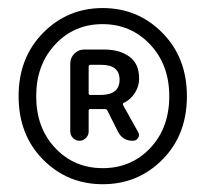

<svg xmlns="http://www.w3.org/2000/svg" viewBox="-20 -817 513 479"><path d="M26.4 -577.1Q26.4 -672.9 87.4 -734.9Q148.4 -796.9 236.3 -796.9Q324.2 -796.9 385.3 -734.9Q446.3 -672.9 446.3 -577.1Q446.3 -480.5 385.3 -418.9Q324.2 -357.4 236.3 -357.4Q148.4 -357.4 87.4 -418.9Q26.4 -480.5 26.4 -577.1ZM402.3 -577.1Q402.3 -655.3 354.5 -706.1Q306.6 -756.8 235.8 -756.8Q165 -756.8 117.7 -706.1Q70.3 -655.3 70.3 -577.1Q70.3 -498 117.7 -447.8Q165 -397.5 236.3 -397.5Q307.6 -397.5 355 -447.8Q402.3 -498 402.3 -577.1ZM155.3 -489.3V-658.2Q155.3 -672.9 165.5 -683.1Q175.8 -693.4 189.5 -693.4H240.2Q278.3 -693.4 302.7 -675.8Q327.1 -658.2 327.1 -621.1Q327.1 -601.6 316.4 -585Q305.7 -568.4 289.1 -560.5Q285.2 -558.6 287.1 -554.7L324.2 -488.3Q329.1 -480.5 324.7 -473.1Q320.3 -465.8 311.5 -465.8Q286.1 -465.8 274.4 -488.3L248 -541Q246.1 -544.9 241.2 -544.9H205.1Q201.2 -544.9 201.2 -541V-489.3Q201.2 -479.5 194.3 -472.7Q187.5 -465.8 178.2 -465.8Q168.9 -465.8 162.1 -472.7Q155.3 -479.5 155.3 -489.3ZM201.2 -584Q201.2 -580.1 205.1 -580.1H230.5Q278.3 -580.1 278.3 -618.2Q278.3 -655.3 232.4 -655.3H205.1Q201.2 -655.3 201.2 -650.4Z"/></svg>

Font: Gen Jyuu GothicL Regular
Style: Regular
Weight: 400
Designer: [Source Han Sans]
Ryoko NISHIZUKA  (kana & ideographs); Paul D. Hunt (Latin, Greek & Cyrillic); Wenlong ZHANG  (bopomofo
Version: Version 1.002.20150607